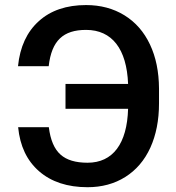

<svg xmlns="http://www.w3.org/2000/svg" viewBox="-20 -741 704 770"><path d="M52.7 -231C60.1 -155.3 87.9 -96.7 136.7 -54.2C185.5 -11.7 250.5 9.8 331.1 9.8C388.2 9.8 439 -3.9 482.4 -31.2C525.9 -58.6 559.6 -97.7 583 -148.9C606 -199.7 617.7 -258.8 617.7 -326.2V-386.2C617.2 -453.1 605.5 -511.7 581.5 -562.5C557.6 -613.3 523.4 -652.3 479 -679.7C434.6 -707 383.3 -720.7 325.2 -720.7C246.6 -720.7 183.1 -699.2 135.7 -656.2C87.9 -613.3 60.1 -553.2 52.2 -475.6H175.3C187 -578.6 233.9 -621.1 325.2 -621.1C429.2 -621.1 488.3 -544.9 493.7 -404.3H242.7V-304.7H493.7C489.7 -164.6 432.6 -88.4 331.1 -88.4C283.2 -88.4 247.1 -99.1 222.7 -121.1C197.8 -143.1 182.1 -179.7 175.8 -231Z"/></svg>

Font: Roboto Medium
Style: Regular
Weight: 500
Designer: Google
Version: Version 2.137; 2017